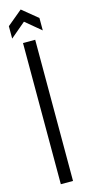

<svg xmlns="http://www.w3.org/2000/svg" viewBox="-128 -838 397 867"><g transform="rotate(-15 70.5 -404.5)"><path d="M41 0V-660H98V0ZM-1 -692V-750L70 -809L142 -750V-692L70 -752Z"/></g></svg>

Font: Bricolage Grotesque 96pt Condensed ExtraLight
Style: Regular
Weight: 200
Width: 3
Designer: Mathieu Triay
Foundry: Atelier Triay
Version: Version 1.001; ttfautohint (v1.8.4.7-5d5b);gftools[0.9.33.de